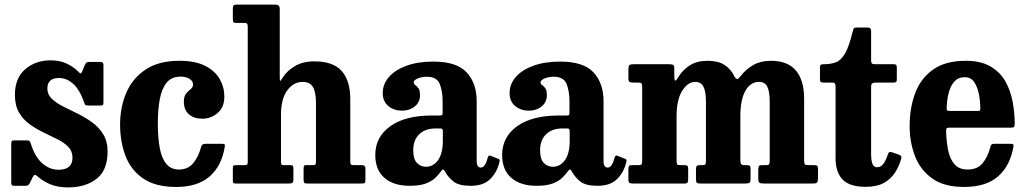

<svg xmlns="http://www.w3.org/2000/svg" viewBox="-20 -800 4474 837"><path d="M346 -355.5Q327 -409.5 298.8 -434.8Q270.5 -460 237 -460Q186.5 -460 186.5 -414Q186.5 -388 205.5 -369.8Q224.5 -351.5 254.5 -336.2Q284.5 -321 318 -304.8Q351.5 -288.5 381.2 -267Q411 -245.5 430 -214.8Q449 -184 449 -139.5Q449 -57 400.5 -20Q352 17 277 17Q231 17 198.2 3Q165.5 -11 142 -32.5Q130.5 -43.5 123.5 -29.5L110 -2Q107 4 103.2 7Q99.5 10 90 10H42Q34 10 31.5 6.8Q29 3.5 29 -5V-172Q29 -181 31.2 -184.5Q33.5 -188 42 -188H95Q106 -188 108.8 -185Q111.5 -182 114 -174.5Q132 -116.5 164.2 -88.2Q196.5 -60 235 -60Q296 -60 296 -113Q296 -141 278 -159.5Q260 -178 231.2 -192.5Q202.5 -207 170.5 -222.2Q138.5 -237.5 109.8 -258Q81 -278.5 63 -309.2Q45 -340 45 -386.5Q45 -459.5 90 -498.2Q135 -537 200 -537Q243 -537 273 -521.8Q303 -506.5 321 -488Q328 -480.5 331.2 -480Q334.5 -479.5 339 -490.5L351 -519Q354.5 -525.5 358 -527.8Q361.5 -530 371.5 -530H418.5Q431 -530 431 -516.5V-354Q431 -346 428.8 -343Q426.5 -340 418 -340H365Q353.5 -340 351 -343.8Q348.5 -347.5 346 -355.5Z M503.5 -256.5Q503.5 -331.5 530.2 -394.8Q557 -458 614.2 -496.5Q671.5 -535 762.5 -535Q831 -535 874.2 -513Q917.5 -491 937.8 -455.5Q958 -420 958 -379Q958 -332 928.5 -307.2Q899 -282.5 862 -282.5Q825 -282.5 803.2 -302Q781.5 -321.5 781.5 -357Q781.5 -380.5 791.5 -392.2Q801.5 -404 811.5 -411.8Q821.5 -419.5 821.5 -431.5Q821.5 -446.5 806.5 -456.2Q791.5 -466 766.5 -466Q728 -466 706.5 -439.8Q685 -413.5 676.5 -367.5Q668 -321.5 668 -261.5Q668 -202.5 676 -157.2Q684 -112 704.2 -86.5Q724.5 -61 760.5 -61Q799.5 -61 822.8 -89.2Q846 -117.5 857.5 -162Q860 -173 876.5 -173H947.5Q957.5 -173 959.2 -171Q961 -169 960 -161Q946.5 -76.5 893.8 -30.8Q841 15 748.5 15Q657 15 603.2 -22.5Q549.5 -60 526.5 -122Q503.5 -184 503.5 -256.5Z M1045.5 -700H1010.5Q1000 -700 997.5 -703.5Q995 -707 995 -719.5V-760.5Q995 -772.5 998.2 -776.2Q1001.5 -780 1013 -780H1179Q1189 -780 1194.2 -776Q1199.5 -772 1199.5 -759.5V-468.5Q1199.5 -446.5 1201.5 -447Q1203.5 -447.5 1211.5 -460.5Q1230.5 -491 1265.5 -511.8Q1300.5 -532.5 1350.5 -532.5Q1432.5 -532.5 1469.8 -490.2Q1507 -448 1507 -368V-98Q1507 -85.5 1510.2 -82.8Q1513.5 -80 1524 -80H1559Q1573 -80 1573 -65.5V-18Q1573 -5 1570.5 -2.5Q1568 0 1555.5 0H1318.5Q1308 0 1305.8 -3.5Q1303.5 -7 1303.5 -17.5V-62.5Q1303.5 -70.5 1304.8 -75.2Q1306 -80 1313 -80H1345Q1352.5 -80 1355 -83Q1357.5 -86 1357.5 -97V-350.5Q1357.5 -398.5 1344.2 -420.8Q1331 -443 1299.5 -443Q1259.5 -443 1232.2 -405.8Q1205 -368.5 1205 -300.5V-96Q1205 -86.5 1207.2 -83.2Q1209.5 -80 1217 -80H1246.5Q1254.5 -80 1256.8 -77Q1259 -74 1259 -63V-16.5Q1259 -6.5 1254.8 -3.2Q1250.5 0 1241.5 0H1008Q998.5 0 996.8 -2.8Q995 -5.5 995 -15V-64Q995 -74.5 997.2 -77.2Q999.5 -80 1010 -80H1045.5Q1054.5 -80 1057.2 -82.5Q1060 -85 1060 -96.5V-682Q1060 -693 1057.2 -696.5Q1054.5 -700 1045.5 -700Z M1616 -124.5Q1616 -202.5 1681 -249.5Q1746 -296.5 1863.5 -296.5H1896.5Q1905 -296.5 1907.2 -298.5Q1909.5 -300.5 1909.5 -309.5V-358.5Q1909.5 -403 1896.8 -434.2Q1884 -465.5 1841 -465.5Q1819 -465.5 1801.2 -458Q1783.5 -450.5 1783.5 -441Q1783.5 -433.5 1790.5 -429Q1797.5 -424.5 1804.2 -415.5Q1811 -406.5 1811 -385.5Q1811 -354.5 1788.2 -336Q1765.5 -317.5 1732.5 -317.5Q1698 -317.5 1673.2 -337.5Q1648.5 -357.5 1648.5 -394.5Q1648.5 -433 1675.2 -464Q1702 -495 1751.5 -513.2Q1801 -531.5 1869 -531.5Q1971 -531.5 2014.5 -484.2Q2058 -437 2058 -359.5V-98.5Q2058 -69.5 2076.5 -69.5Q2095.5 -69.5 2107 -115Q2110 -124.5 2119 -121L2153.5 -107Q2160 -104.5 2157.5 -95Q2148 -51 2118.2 -20.5Q2088.5 10 2032.5 10H2032Q1979.5 10 1956.2 -9.2Q1933 -28.5 1921 -50.5Q1915.5 -60 1912 -61Q1908.5 -62 1902 -52.5Q1892.5 -39 1877.5 -24.5Q1862.5 -10 1836 0Q1809.5 10 1766 10Q1695.5 10 1655.8 -24.8Q1616 -59.5 1616 -124.5ZM1781.5 -144.5Q1781.5 -106 1797.8 -89.5Q1814 -73 1837 -73Q1869 -73 1889.8 -102Q1910.5 -131 1910.5 -186V-229Q1910.5 -240 1901 -240H1878.5Q1834 -240 1807.8 -215Q1781.5 -190 1781.5 -144.5Z M2169 -124.5Q2169 -202.5 2234 -249.5Q2299 -296.5 2416.5 -296.5H2449.5Q2458 -296.5 2460.2 -298.5Q2462.5 -300.5 2462.5 -309.5V-358.5Q2462.5 -403 2449.8 -434.2Q2437 -465.5 2394 -465.5Q2372 -465.5 2354.2 -458Q2336.5 -450.5 2336.5 -441Q2336.5 -433.5 2343.5 -429Q2350.5 -424.5 2357.2 -415.5Q2364 -406.5 2364 -385.5Q2364 -354.5 2341.2 -336Q2318.5 -317.5 2285.5 -317.5Q2251 -317.5 2226.2 -337.5Q2201.5 -357.5 2201.5 -394.5Q2201.5 -433 2228.2 -464Q2255 -495 2304.5 -513.2Q2354 -531.5 2422 -531.5Q2524 -531.5 2567.5 -484.2Q2611 -437 2611 -359.5V-98.5Q2611 -69.5 2629.5 -69.5Q2648.5 -69.5 2660 -115Q2663 -124.5 2672 -121L2706.5 -107Q2713 -104.5 2710.5 -95Q2701 -51 2671.2 -20.5Q2641.5 10 2585.5 10H2585Q2532.5 10 2509.2 -9.2Q2486 -28.5 2474 -50.5Q2468.5 -60 2465 -61Q2461.5 -62 2455 -52.5Q2445.5 -39 2430.5 -24.5Q2415.5 -10 2389 0Q2362.5 10 2319 10Q2248.5 10 2208.8 -24.8Q2169 -59.5 2169 -124.5ZM2334.5 -144.5Q2334.5 -106 2350.8 -89.5Q2367 -73 2390 -73Q2422 -73 2442.8 -102Q2463.5 -131 2463.5 -186V-229Q2463.5 -240 2454 -240H2431.5Q2387 -240 2360.8 -215Q2334.5 -190 2334.5 -144.5Z M2719.5 -17V-63.5Q2719.5 -72 2722.2 -76Q2725 -80 2734.5 -80H2762.5Q2774 -80 2776.8 -83.8Q2779.5 -87.5 2779.5 -99.5V-420.5Q2779.5 -434 2776 -437Q2772.5 -440 2762.5 -440H2740.5Q2729 -440 2724.2 -442.8Q2719.5 -445.5 2719.5 -459V-497.5Q2719.5 -511.5 2723.5 -515.8Q2727.5 -520 2741.5 -520H2897.5Q2909.5 -520 2914.5 -517.2Q2919.5 -514.5 2919.5 -502.5V-475Q2919.5 -448.5 2923.8 -448.5Q2928 -448.5 2937.5 -464.5Q2956 -495 2987 -515Q3018 -535 3064.5 -535Q3110 -535 3137.8 -517.2Q3165.5 -499.5 3181 -468.5Q3188 -454.5 3193.8 -455.5Q3199.5 -456.5 3208 -467.5Q3232 -498.5 3264.2 -516.8Q3296.5 -535 3340 -535Q3414.5 -535 3450 -492.2Q3485.5 -449.5 3485.5 -369V-100.5Q3485.5 -87 3489 -83.5Q3492.5 -80 3505 -80H3530.5Q3539.5 -80 3542.8 -76.5Q3546 -73 3546 -62.5V-25Q3546 -9.5 3542.2 -4.8Q3538.5 0 3523.5 0H3310.5Q3295.5 0 3290.5 -3.5Q3285.5 -7 3285.5 -22V-58.5Q3285.5 -70 3287.8 -75Q3290 -80 3300.5 -80H3318Q3329 -80 3332.2 -83.5Q3335.5 -87 3335.5 -99.5V-355.5Q3335.5 -400.5 3325 -421.8Q3314.5 -443 3288.5 -443Q3251.5 -443 3229.5 -404.2Q3207.5 -365.5 3207.5 -293V-100Q3207.5 -80 3222 -80H3236.5Q3243.5 -80 3247.8 -77.8Q3252 -75.5 3252 -65V-21.5Q3252 -8 3248 -4Q3244 0 3229.5 0H3033Q3021 0 3017.5 -3.5Q3014 -7 3014 -19.5V-60Q3014 -72.5 3017.2 -76.2Q3020.5 -80 3030 -80H3043.5Q3053 -80 3055.2 -84Q3057.5 -88 3057.5 -100V-355.5Q3057.5 -400.5 3046.8 -421.8Q3036 -443 3011 -443Q2978.5 -443 2954 -404.2Q2929.5 -365.5 2929.5 -293V-101.5Q2929.5 -87.5 2931.8 -83.8Q2934 -80 2946.5 -80H2964.5Q2974 -80 2977 -76.8Q2980 -73.5 2980 -63V-19Q2980 -9.5 2977.5 -4.8Q2975 0 2964.5 0H2739Q2728.5 0 2724 -2.8Q2719.5 -5.5 2719.5 -17Z M3908.5 -107Q3899 -74 3881 -46.5Q3863 -19 3832.2 -2.2Q3801.5 14.5 3754.5 14.5Q3683.5 14.5 3653 -17.5Q3622.5 -49.5 3622.5 -111V-422Q3622.5 -431.5 3620 -435.8Q3617.5 -440 3607.5 -440H3570.5Q3561 -440 3557.8 -443Q3554.5 -446 3554.5 -455.5V-504Q3554.5 -514.5 3557.5 -517.2Q3560.5 -520 3571 -520Q3601.5 -520 3624 -528.5Q3646.5 -537 3664 -567.2Q3681.5 -597.5 3697.5 -663.5Q3700 -673 3702 -676.5Q3704 -680 3716.5 -680H3762.5Q3777.5 -680 3777.5 -664.5V-538Q3777.5 -526.5 3781.2 -523.2Q3785 -520 3795.5 -520H3875Q3884 -520 3886.8 -517Q3889.5 -514 3889.5 -505V-452.5Q3889.5 -444.5 3886 -442.2Q3882.5 -440 3874.5 -440H3796Q3777.5 -440 3777.5 -423.5V-130.5Q3777.5 -99.5 3783.5 -85.2Q3789.5 -71 3804.5 -71Q3820.5 -71 3831.5 -86.5Q3842.5 -102 3851 -128Q3854 -136.5 3858.2 -137.2Q3862.5 -138 3871 -135.5L3899 -125.5Q3913 -121 3908.5 -107Z M3945.5 -250Q3945.5 -330 3969.8 -394.5Q3994 -459 4048 -497Q4102 -535 4190 -535Q4256 -535 4298 -510.2Q4340 -485.5 4362.8 -445.2Q4385.5 -405 4394.5 -356.5Q4403.5 -308 4403.5 -260.5Q4403.5 -249.5 4400.2 -246.5Q4397 -243.5 4386 -243.5H4118.5Q4109.5 -243.5 4107 -240.8Q4104.5 -238 4104.5 -229Q4105.5 -183.5 4113.2 -145.2Q4121 -107 4141 -84Q4161 -61 4198 -61Q4241.5 -61 4264 -89Q4286.5 -117 4298 -161Q4299 -166.5 4302.2 -169.8Q4305.5 -173 4313.5 -173H4386Q4395 -173 4397 -170.5Q4399 -168 4398 -161.5Q4384 -78 4331.5 -31.5Q4279 15 4182 15Q4096 15 4044 -22Q3992 -59 3968.8 -119.5Q3945.5 -180 3945.5 -250ZM4120.5 -316.5H4240Q4250 -316.5 4251.8 -318Q4253.5 -319.5 4253.5 -327.5Q4253.5 -357.5 4247.5 -389Q4241.5 -420.5 4227 -442Q4212.5 -463.5 4186 -463.5Q4157.5 -463.5 4140.5 -444.5Q4123.5 -425.5 4115.8 -395.5Q4108 -365.5 4107 -332Q4106.5 -323 4108 -319.8Q4109.5 -316.5 4120.5 -316.5Z"/></svg>

Font: Besley* Narrow
Style: Bold
Weight: 700
Width: 4
Designer: Owen Earl
Foundry: indestructible type*
Version: Version 3.000; ttfautohint (v1.8.3)